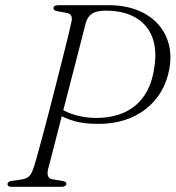

<svg xmlns="http://www.w3.org/2000/svg" viewBox="-20 -720 677 740"><path d="M633 -456.5Q624.5 -407 601.2 -367.5Q578 -328 542.2 -300Q506.5 -272 460.5 -257.2Q414.5 -242.5 360 -242.5Q304 -242.5 267.5 -253Q231 -263.5 198 -282L211.5 -302.5Q240 -284.5 276 -275Q312 -265.5 350 -265.5Q412.5 -265.5 459.8 -287Q507 -308.5 536.5 -352Q566 -395.5 575 -462Q585.5 -531 565.8 -579.5Q546 -628 500.2 -653.5Q454.5 -679 387 -679Q354 -679 336.5 -668.5Q319 -658 311 -633.5Q309 -626 301.2 -595Q293.5 -564 281.2 -517Q269 -470 254.8 -414.8Q240.5 -359.5 226.2 -303.8Q212 -248 199.2 -199Q186.5 -150 177.8 -115.5Q169 -81 165.5 -69Q161 -50 165.8 -40.2Q170.5 -30.5 182.5 -29L219 -23Q227.5 -22 231.8 -19Q236 -16 236 -11.5Q236 -7 231 -3.5Q226 0 217.5 0H25Q17 0 13 -2.5Q9 -5 9 -10.5Q9 -16 14.8 -19.5Q20.5 -23 31.5 -23.5L58 -27.5Q78.5 -30 89 -38Q99.5 -46 106.5 -65Q111.5 -77.5 121 -111.2Q130.5 -145 143.2 -192.2Q156 -239.5 170 -293.8Q184 -348 197.8 -402.5Q211.5 -457 223.8 -505Q236 -553 244.5 -588.2Q253 -623.5 256 -638.5Q258.5 -651.5 254 -659.8Q249.5 -668 238 -670L202.5 -676.5Q194 -678 190 -680.8Q186 -683.5 186 -688.5Q186 -695 191.5 -697.5Q197 -700 208 -700H398.5Q460 -700 507.8 -681.5Q555.5 -663 586.5 -629.8Q617.5 -596.5 629.8 -552.2Q642 -508 633 -456.5Z"/></svg>

Font: Fraunces ExtraLight
Style: Italic
Weight: 250
Italic angle: -16°
Version: Version 1.000;[b76b70a41]